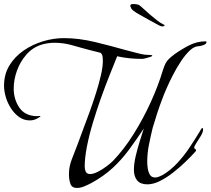

<svg xmlns="http://www.w3.org/2000/svg" viewBox="-121 -889 1044 952"><path d="M261 43Q235 43 228 22Q221 1 221 -20V-30Q221 -64 236.5 -103Q252 -142 264 -174Q274 -203 290 -244.5Q306 -286 323 -333Q340 -380 355 -427.5Q370 -475 379.5 -516.5Q389 -558 389 -586Q389 -597 387.5 -608.5Q386 -620 378 -627L327 -640Q284 -651 239.5 -664Q195 -677 149 -677Q133 -677 116 -674.5Q99 -672 83 -667Q40 -653 9.5 -618Q-21 -583 -37 -538.5Q-53 -494 -53 -450Q-53 -397 -25.5 -356Q2 -315 60 -313Q64 -313 68 -313.5Q72 -314 76 -314Q80 -314 80 -313Q80 -312 75 -308.5Q70 -305 68 -304Q49 -292 27 -292Q-3 -292 -26.5 -309Q-50 -326 -67 -352.5Q-84 -379 -92.5 -408.5Q-101 -438 -101 -464Q-101 -521 -74 -565Q-47 -609 -3 -639Q41 -669 93 -684.5Q145 -700 196 -700Q270 -700 350.5 -680.5Q431 -661 501 -641Q515 -638 535.5 -632Q556 -626 576.5 -621.5Q597 -617 610 -617Q613 -617 623.5 -616.5Q634 -616 634 -613Q634 -610 623.5 -606.5Q613 -603 601 -600Q589 -597 584 -597Q553 -597 522 -600Q491 -603 460 -610Q444 -570 422.5 -516.5Q401 -463 379.5 -402.5Q358 -342 339.5 -280.5Q321 -219 310 -162.5Q299 -106 299 -62Q299 -49 304.5 -37.5Q310 -26 326 -26Q342 -26 364.5 -37.5Q387 -49 407.5 -64.5Q428 -80 439 -91Q493 -147 541 -223.5Q589 -300 626.5 -382.5Q664 -465 686 -539Q693 -561 699.5 -574Q706 -587 717 -597.5Q728 -608 747 -622Q781 -646 818.5 -665Q856 -684 899 -684Q903 -684 903 -681Q903 -671 887.5 -665.5Q872 -660 865 -660Q843 -660 820.5 -639Q798 -618 776.5 -585.5Q755 -553 736.5 -517Q718 -481 704.5 -450Q691 -419 685 -402Q671 -366 659 -329.5Q647 -293 636 -255Q626 -214 617.5 -171.5Q609 -129 609 -86Q609 -73 611.5 -55Q614 -37 622 -23Q630 -9 648 -9Q659 -9 668.5 -13.5Q678 -18 687 -22Q726 -46 759 -81.5Q792 -117 819.5 -158.5Q847 -200 870 -238Q871 -240 875 -247Q879 -254 883 -254Q885 -254 885.5 -251.5Q886 -249 886 -247Q886 -234 875 -215.5Q864 -197 853 -180.5Q842 -164 842 -157Q842 -152 846.5 -150.5Q851 -149 851 -144Q851 -141 848.5 -138Q846 -135 844 -133Q825 -112 797.5 -85.5Q770 -59 737.5 -33.5Q705 -8 672 8.5Q639 25 610 25Q575 25 559 5.5Q543 -14 543 -47Q543 -77 551.5 -113.5Q560 -150 571.5 -187Q583 -224 592 -252Q555 -196 518.5 -146.5Q482 -97 437.5 -56Q393 -15 333 18Q318 26 298 34.5Q278 43 261 43ZM678 -759Q675 -759 656.5 -769Q638 -779 615.5 -791.5Q593 -804 575.5 -814Q558 -824 556 -825Q534 -839 530 -847Q526 -855 525 -860Q525 -869 539 -869Q548 -869 557 -867.5Q566 -866 570 -863Q576 -859 590 -846Q604 -833 622.5 -817Q641 -801 659 -787Q677 -773 691 -767Q695 -766 695 -763Q695 -760 689 -758.5Q683 -757 678 -759Z"/></svg>

Font: Beau Rivage
Style: Regular
Weight: 400
Designer: Robert E. Leuschke
Foundry: Robert E. Leuschke
Version: Version 1.010; ttfautohint (v1.8.3)